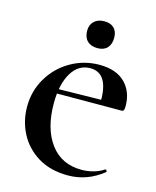

<svg xmlns="http://www.w3.org/2000/svg" viewBox="-104 -733 661 816"><g transform="rotate(15 226.5 -324.5)"><path d="M30 -226Q30 -295 64 -352.5Q98 -410 156 -443.5Q214 -477 282 -477Q356 -477 395 -438Q434 -399 434 -336Q434 -323 431.5 -318Q429 -313 422 -313H326Q330 -381 310.5 -417Q291 -453 248 -453Q196 -453 166 -403Q136 -353 136 -269Q136 -158 185 -92Q234 -26 323 -26Q348 -26 374 -33Q400 -40 420 -54H421Q424 -54 426.5 -50.5Q429 -47 427 -44Q357 12 273 12Q195 12 140.5 -21.5Q86 -55 58 -109Q30 -163 30 -226ZM84 -331 373 -336V-313L85 -312ZM193 -604Q193 -630 209.5 -645.5Q226 -661 254 -661Q282 -661 297 -646Q312 -631 312 -604Q312 -575 297 -559Q282 -543 254 -543Q225 -543 209 -559Q193 -575 193 -604Z"/></g></svg>

Font: Cormorant Unicase
Style: Bold
Weight: 700
Designer: Christian Thalmann (Catharsis Fonts)
Foundry: Catharsis Fonts
Version: Version 4.000